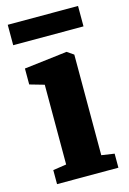

<svg xmlns="http://www.w3.org/2000/svg" viewBox="-116 -814 586 872"><g transform="rotate(-15 176.5 -378.5)"><path d="M40.5 0V-66L103.5 -75.5V-450.5L35.5 -470V-545L236 -569H238L268.5 -548V-75L329 -66V0ZM342 -757V-661H11.5V-757Z"/></g></svg>

Font: Merriweather Light 18pt Black
Style: Regular
Weight: 900
Version: Version 2.100